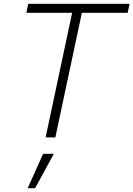

<svg xmlns="http://www.w3.org/2000/svg" viewBox="-20 -720 699 1006"><path d="M219 0 358 -653H118L128 -700H659L649 -653H409L270 0ZM125 266 206 86H262L164 266Z"/></svg>

Font: Red Hat Text
Style: Italic
Weight: 300
Italic angle: -12°
Designer: Pentagram, MCKL
Foundry: Pentagram, MCKL
Version: Version 1.023